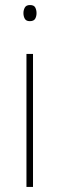

<svg xmlns="http://www.w3.org/2000/svg" viewBox="-20 -742 236 762"><path d="M99 -722Q115 -722 120 -712Q125 -702 125 -690Q125 -677 119.5 -667.5Q114 -658 98 -658Q84 -658 78.5 -667.5Q73 -677 73 -690Q73 -702 78.5 -712Q84 -722 99 -722ZM111 -528V0H85V-528Z"/></svg>

Font: Noto Sans Lao Looped SemiCondensed Thin
Style: Regular
Weight: 100
Width: 4
Designer: Mark Frömberg, Ben Mitchell
Foundry: The Fontpad Ltd
Version: Version 1.002; ttfautohint (v1.8.4.7-5d5b)